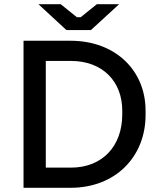

<svg xmlns="http://www.w3.org/2000/svg" viewBox="-20 -894 756 914"><path d="M296 -751H413L547 -874H441L364 -812H346L269 -874H163ZM92 0H316C528 0 673 -146 673 -347V-367C673 -560 528 -700 316 -700H92ZM198 -96V-604H317C469 -604 562 -506 562 -367V-349C562 -201 470 -96 317 -96Z"/></svg>

Font: Fixel Display Medium
Style: Regular
Weight: 500
Designer: AlfaBravo + MacPaw
Foundry: Kyrylo Tkachov, Marchela Mozhyna, Serhii Makarenko, Maria Weinstein, Zakhar Kryvoshyya
Version: Version 1.211